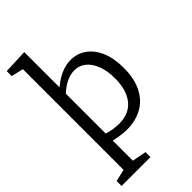

<svg xmlns="http://www.w3.org/2000/svg" viewBox="-297 -859 1176 1176"><g transform="rotate(-45 290.5 -271.0)"><path d="M12 230V186.7L102.7 166L90.3 182V-716.7L103.3 -700.7L12 -721.7V-765L170.3 -771.7V-452.7L153 -450.7Q199.3 -493.7 245.2 -515.3Q291 -537 336.3 -537Q392.7 -537 437 -506.2Q481.3 -475.3 507.3 -416.5Q533.3 -357.7 533.3 -272.7Q533.3 -180.7 501.8 -117.7Q470.3 -54.7 413.2 -22.5Q356 9.7 279 9.7Q251.3 9.7 221.2 4.8Q191 0 158 -8L170.3 -16.7V182L160 167.3L262 186.7V230ZM270.3 -49.7Q358.3 -49.7 404.2 -106.7Q450 -163.7 450 -265Q450 -331.3 431.5 -378.3Q413 -425.3 381.3 -450.7Q349.7 -476 308 -476Q273.3 -476 235.7 -457.7Q198 -439.3 160 -401.3L170.3 -420.7V-55.3L159.3 -69Q220 -49.7 270.3 -49.7Z"/></g></svg>

Font: Bitter Thin
Style: Regular
Weight: 100
Designer: Sol Matas, and Bitter project Authors
Foundry: Sol Matas
Version: Version 2.002